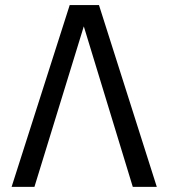

<svg xmlns="http://www.w3.org/2000/svg" viewBox="-20 -726 655 746"><path d="M364.6 -706.2 589.2 0H495.9L305.6 -623.6L113.8 0H25.1L250.8 -706.2Z"/></svg>

Font: FiraCode Nerd Font
Style: Regular
Weight: 400
Designer: Carrois Corporate, Edenspiekermann AG, Nikita Prokopov
Foundry: Carrois Corporate, Edenspiekermann AG, Nikita Prokopov
Version: Version 6.002;Nerd Fonts 2.1.0